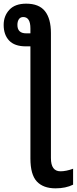

<svg xmlns="http://www.w3.org/2000/svg" viewBox="-29 -788 419 1048"><path d="M249 -607V75Q249 147 301 147Q332 147 370 133V220Q330 240 274 240Q207 240 172 202.5Q137 165 137 77V-535H112Q51 -535 21 -566.5Q-9 -598 -9 -652Q-9 -701 22 -734.5Q53 -768 114 -768Q184 -768 216.5 -727Q249 -686 249 -607ZM66 -652Q66 -606 114 -606H137V-633Q137 -695 98 -695Q82 -695 74 -683Q66 -671 66 -652Z"/></svg>

Font: Noto Sans Display Medium Narrow
Style: Regular
Weight: 500
Width: 4
Designer: Monotype Design team
Foundry: Monotype Imaging Inc.
Version: Version 1.000